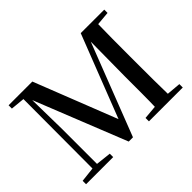

<svg xmlns="http://www.w3.org/2000/svg" viewBox="-143 -1006 1276 1276"><g transform="rotate(-45 495.0 -367.5)"><path d="M34 0V-32L150 -45H172L289 -32V0ZM41 -704V-735H187V-691H175ZM138 0 140 -735H175L181 -371V0ZM435 0 157 -697H151V-735H264L504 -124H480L487 -139L719 -735H766V-697H745L734 -668L475 0ZM625 0V-32L771 -45H794L943 -32V0ZM720 0Q723 -86 723 -169.5Q723 -253 723 -326L727 -735H844Q842 -651 841.5 -565Q841 -479 841 -393V-342Q841 -256 841.5 -170.5Q842 -85 844 0ZM782 -691V-735H940V-704L795 -691Z"/></g></svg>

Font: Noto Serif KR SemiBold
Style: Regular
Weight: 600
Designer: Ryoko NISHIZUKA 西塚涼子 (kana & ideographs); Frank Grießhammer (Latin, Greek & Cyrillic); Wenlong ZHANG 张文龙 (bopomofo); San
Foundry: Adobe
Version: Version 2.003-H1;hotconv 1.1.1;makeotfexe 2.6.0